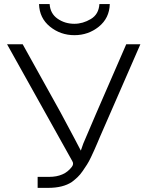

<svg xmlns="http://www.w3.org/2000/svg" viewBox="-20 -909 715 929"><path d="M14.2 -694.8H89.8L272.9 -365.2Q360.8 -201.2 371.1 -180.2L382.8 -213.9L444.8 -358.9L590.8 -694.8H659.2L462.9 -245.1Q460.9 -240.2 450.9 -216.6Q440.9 -192.9 436 -182.4Q431.2 -171.9 420.7 -149.4Q410.2 -127 401.1 -113Q392.1 -99.1 380.1 -81.5Q368.2 -64 355 -51.5Q341.8 -39.1 328.1 -28.8Q285.2 0 212.9 0H162.1V-53.2H217.8Q291 -53.2 327.1 -101.1Q338.4 -115.2 330.1 -128.9ZM168.9 -889.2H220.2Q223.1 -843.3 258.5 -818.6Q293.9 -793.9 339.8 -793.9Q380.9 -793.9 419.4 -816.9Q458 -839.8 460.9 -889.2H511.2Q509.3 -821.3 458.3 -780Q407.2 -738.8 340.1 -738.8Q272.9 -738.8 221.9 -780Q170.9 -821.3 168.9 -889.2Z"/></svg>

Font: CMU Bright
Style: Roman
Weight: 500
Version: Version 0.7.0